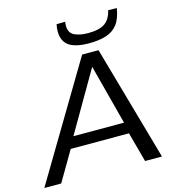

<svg xmlns="http://www.w3.org/2000/svg" viewBox="-163 -1034 1042 1143"><g transform="rotate(-15 358.0 -462.0)"><path d="M-32 0 391 -709H492L693 0H589L539 -184H180L72 0ZM215 -253H527L430 -623ZM450 -763Q367 -763 326.5 -790.5Q286 -818 286 -881Q286 -903 291 -923L344 -924Q342 -911 342 -897Q343 -854 376.5 -838.5Q410 -823 460 -823Q529 -823 563 -847Q597 -871 609 -924L662 -923Q652 -860 625.5 -825.5Q599 -791 555 -777Q511 -763 450 -763Z"/></g></svg>

Font: Georama Extended
Style: Italic
Weight: 400
Width: 7
Italic angle: -9°
Designer: Jean-Baptiste Levee
Foundry: Production Type
Version: Version 1.000